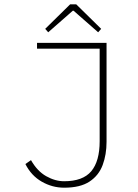

<svg xmlns="http://www.w3.org/2000/svg" viewBox="-20 -860 640 892"><path d="M278 12Q223 12 174 -16Q125 -44 98 -98L124 -116Q153 -65 194.5 -41.5Q236 -18 278 -18Q365 -18 404 -64.5Q443 -111 443 -204V-634H152V-661H475V-201Q475 -142 457 -93.5Q439 -45 396 -16.5Q353 12 278 12ZM204 -710 190 -726 306 -840H334L450 -726L436 -710L322 -810H318Z"/></svg>

Font: Source Code Pro ExtraLight
Style: Regular
Weight: 200
Monospace: yes
Designer: Paul D. Hunt, Teo Tuominen
Foundry: Adobe
Version: Version 1.026;hotconv 1.1.0;makeotfexe 2.6.0